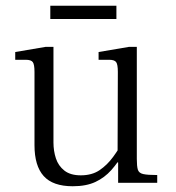

<svg xmlns="http://www.w3.org/2000/svg" viewBox="-20 -636 611 668"><path d="M233 12Q164 12 132 -23.5Q100 -59 100 -131V-386Q100 -412 94 -420Q88 -428 70 -428H33V-455L139 -473H166V-140Q166 -111 174.5 -85Q183 -59 204 -42.5Q225 -26 261 -26Q300 -26 326.5 -44Q353 -62 373.5 -90Q394 -118 411 -149V-106Q391 -71 367.5 -44.5Q344 -18 312 -3Q280 12 233 12ZM391 0V-71H389L390 -386Q390 -412 384 -420Q378 -428 360 -428H323V-455L429 -473H456V-83Q456 -58 459.5 -46Q463 -34 478 -30.5Q493 -27 527 -27V0ZM155 -570V-616H385V-570Z"/></svg>

Font: Frank Ruhl Libre Light
Style: Regular
Weight: 300
Designer: Yanek Iontef
Foundry: Fontef
Version: Version 6.003;gftools[0.9.30]